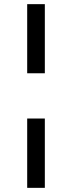

<svg xmlns="http://www.w3.org/2000/svg" viewBox="-20 -725 347 925"><path d="M111 -372V-705H196V-372ZM111 180V-154H196V180Z"/></svg>

Font: Nunito Sans 10pt SemiExpanded
Style: Regular
Weight: 400
Width: 6
Designer: Vernon Adams
Foundry: Vernon Adams
Version: Version 3.101;gftools[0.9.27]